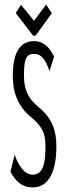

<svg xmlns="http://www.w3.org/2000/svg" viewBox="-20 -811 290 841"><path d="M182 -791 129 -720 72 -790 49 -754 125 -655H136L207 -753ZM123 10C196 10 227 -64 227 -170C227 -237 210 -292 149 -342C95 -386 85 -430 85 -482C85 -551 95 -575 128 -575C160 -575 177 -555 197 -500L217 -563C196 -608 165 -631 131 -631C72 -631 36 -589 36 -477C36 -410 56 -344 121 -294C180 -243 179 -207 179 -160C179 -81 161 -46 124 -46C85 -46 61 -87 44 -133L26 -59C50 -11 83 10 123 10Z"/></svg>

Font: Inconsolata UltraCondensed Thin
Style: Regular
Weight: 100
Width: 1
Monospace: yes
Designer: Raph Levien, Cyreal, Brenton Simpson
Foundry: Raph Levien, Cyreal, Google
Version: Version 3.100